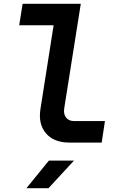

<svg xmlns="http://www.w3.org/2000/svg" viewBox="-20 -750 640 1010"><path d="M345 0Q263 0 221.5 -49Q180 -98 193 -178L262 -617H81L99 -730H405L318 -181Q313 -150 327.5 -131.5Q342 -113 371 -113H532L515 0ZM119 240 237 95H369L235 240Z"/></svg>

Font: JetBrains Mono NL
Style: Bold Italic
Weight: 700
Italic angle: -9°
Designer: Philipp Nurullin, Konstantin Bulenkov
Foundry: JetBrains
Version: Version 2.304; ttfautohint (v1.8.4.7-5d5b)